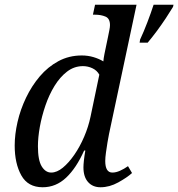

<svg xmlns="http://www.w3.org/2000/svg" viewBox="-20 -780 752 810"><path d="M571 -613Q586 -645 601.5 -685.5Q617 -726 628 -760H712L710 -751Q698 -731 679.5 -703Q661 -675 640.5 -647.5Q620 -620 603 -600H569ZM160 10Q98 10 70 -40Q42 -90 42 -166Q42 -213 54 -265.5Q66 -318 90 -368Q114 -418 148 -458Q182 -498 226.5 -522Q271 -546 325 -546Q351 -546 374.5 -539Q398 -532 416 -521Q417 -534 420.5 -551.5Q424 -569 426 -578L436 -626Q439 -641 441.5 -653.5Q444 -666 444 -674Q444 -702 425 -710Q406 -718 381 -718H372L381 -760H556L440 -215Q437 -201 433.5 -179.5Q430 -158 427 -136.5Q424 -115 424 -101Q424 -52 454 -52Q469 -52 486 -59.5Q503 -67 520 -79L537 -50Q516 -31 479 -10.5Q442 10 404 10Q371 10 351.5 -12Q332 -34 332 -74Q332 -85 334 -103.5Q336 -122 340 -145H335Q302 -71 259 -30.5Q216 10 160 10ZM196 -52Q220 -52 245 -72.5Q270 -93 293.5 -127Q317 -161 335 -203Q353 -245 362 -288L399 -465Q389 -483 370 -492Q351 -501 330 -501Q293 -501 263 -478Q233 -455 210 -417.5Q187 -380 171.5 -334.5Q156 -289 148 -244.5Q140 -200 140 -163Q140 -104 156 -78Q172 -52 196 -52Z"/></svg>

Font: Noto Serif SemiCondensed
Style: Italic
Weight: 400
Width: 4
Italic angle: -12°
Designer: Monotype Design Team
Foundry: Monotype Imaging Inc.
Version: Version 2.013